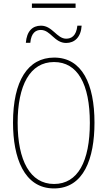

<svg xmlns="http://www.w3.org/2000/svg" viewBox="-20 -1047 603 1077"><path d="M159 -1003H404V-1027H159ZM125 -807H150C155 -864 182 -879 209 -879C264 -879 285 -806 351 -806C398 -806 434 -838 438 -903H414C408 -845 380 -830 351 -830C299 -830 274 -903 210 -903C162 -903 130 -872 125 -807ZM283 10C450 10 510 -158 510 -359C510 -576 440 -724 284 -724C136 -724 53 -593 53 -359C53 -164 114 10 283 10ZM283 -15C149 -15 79 -147 79 -358C79 -568 148 -699 283 -699C415 -699 484 -576 484 -358C484 -142 417 -15 283 -15Z"/></svg>

Font: Noto Sans Mono SemiCondensed Thin
Style: Regular
Weight: 100
Width: 4
Designer: Monotype Design Team
Foundry: Monotype Imaging Inc.
Version: Version 2.014